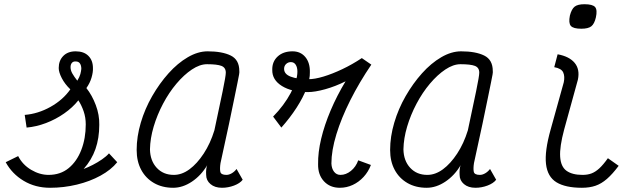

<svg xmlns="http://www.w3.org/2000/svg" viewBox="-20 -875 3040 909"><path d="M217 14Q147 14 92 -19Q37 -52 7 -107L66 -136Q87 -95 127.5 -71Q168 -47 210 -47Q266 -47 305 -79Q344 -111 365 -165.5Q386 -220 386 -286Q386 -319 376 -348Q366 -377 351 -400Q324 -366 284 -338Q244 -310 198 -292.5Q152 -275 106 -271L97 -331Q160 -336 219 -369Q278 -402 313 -452Q287 -477 272.5 -505Q258 -533 258 -553Q258 -588 279.5 -610Q301 -632 338 -632Q377 -632 398.5 -610.5Q420 -589 420 -553Q421 -534 413.5 -508Q406 -482 389 -458Q416 -424 433.5 -377.5Q451 -331 450 -284Q450 -221 432 -169.5Q414 -118 376 -75Q397 -83 419.5 -94.5Q442 -106 463 -120.5Q484 -135 496 -149L535 -107Q506 -71 456 -43.5Q406 -16 344 -1Q282 14 217 14ZM346 -493Q357 -511 360.5 -524.5Q364 -538 365 -549Q365 -565 358.5 -574.5Q352 -584 339 -584Q327 -585 320.5 -577.5Q314 -570 314 -557Q314 -542 322.5 -527Q331 -512 346 -493Z M1100 -75 1129 -24Q1116 -7 1088 3.5Q1060 14 1031 14Q997 14 976.5 -3.5Q956 -21 956 -47Q955 -61 956.5 -74Q958 -87 961 -93Q932 -44 888.5 -15Q845 14 800 14Q748 14 709 -8.5Q670 -31 648.5 -71Q627 -111 627 -165Q627 -228 646.5 -294Q666 -360 700.5 -420Q735 -480 778 -528Q821 -576 869 -604Q917 -632 963 -632Q1032 -632 1072.5 -612Q1113 -592 1113 -539Q1114 -535 1112 -522.5Q1110 -510 1104.5 -484Q1099 -458 1089.5 -410.5Q1080 -363 1064 -287.5Q1048 -212 1024 -103Q1020 -77 1023 -62Q1026 -47 1052 -47Q1064 -47 1077 -54.5Q1090 -62 1100 -75ZM803 -47Q841 -47 877 -73.5Q913 -100 944.5 -148Q976 -196 995 -258Q1019 -370 1034 -442.5Q1049 -515 1049 -531Q1049 -555 1028.5 -563Q1008 -571 960 -571Q926 -571 888.5 -546Q851 -521 815.5 -479Q780 -437 752 -384Q724 -331 707.5 -275.5Q691 -220 690 -168Q691 -114 722 -80.5Q753 -47 803 -47Z M1312 -271 1273 -323Q1325 -376 1356.5 -435Q1388 -494 1388 -536Q1388 -556 1380 -568.5Q1372 -581 1357 -581Q1344 -581 1334.5 -572Q1325 -563 1325 -549Q1325 -524 1356.5 -512Q1388 -500 1440 -500Q1470 -500 1511.5 -512.5Q1553 -525 1600.5 -547.5Q1648 -570 1693 -600L1738 -569Q1681 -485 1638.5 -400.5Q1596 -316 1572.5 -239Q1549 -162 1549 -101Q1550 -77 1561.5 -62Q1573 -47 1592 -47Q1618 -47 1641.5 -66Q1665 -85 1676 -116L1736 -94Q1724 -62 1701.5 -37.5Q1679 -13 1650 0.5Q1621 14 1589 14Q1542 14 1513.5 -17Q1485 -48 1486 -98Q1485 -153 1500.5 -218Q1516 -283 1545.5 -352.5Q1575 -422 1616 -490Q1568 -466 1519.5 -452.5Q1471 -439 1437 -439Q1361 -439 1314.5 -468Q1268 -497 1269 -544Q1268 -583 1294.5 -607.5Q1321 -632 1365 -632Q1403 -632 1425.5 -605Q1448 -578 1447 -533Q1448 -500 1431.5 -456.5Q1415 -413 1384 -365Q1353 -317 1312 -271Z M2300 -75 2329 -24Q2316 -7 2288 3.5Q2260 14 2231 14Q2197 14 2176.5 -3.5Q2156 -21 2156 -47Q2155 -61 2156.5 -74Q2158 -87 2161 -93Q2132 -44 2088.5 -15Q2045 14 2000 14Q1948 14 1909 -8.5Q1870 -31 1848.5 -71Q1827 -111 1827 -165Q1827 -228 1846.5 -294Q1866 -360 1900.5 -420Q1935 -480 1978 -528Q2021 -576 2069 -604Q2117 -632 2163 -632Q2232 -632 2272.5 -612Q2313 -592 2313 -539Q2314 -535 2312 -522.5Q2310 -510 2304.5 -484Q2299 -458 2289.5 -410.5Q2280 -363 2264 -287.5Q2248 -212 2224 -103Q2220 -77 2223 -62Q2226 -47 2252 -47Q2264 -47 2277 -54.5Q2290 -62 2300 -75ZM2003 -47Q2041 -47 2077 -73.5Q2113 -100 2144.5 -148Q2176 -196 2195 -258Q2219 -370 2234 -442.5Q2249 -515 2249 -531Q2249 -555 2228.5 -563Q2208 -571 2160 -571Q2126 -571 2088.5 -546Q2051 -521 2015.5 -479Q1980 -437 1952 -384Q1924 -331 1907.5 -275.5Q1891 -220 1890 -168Q1891 -114 1922 -80.5Q1953 -47 2003 -47Z M2735 14Q2657 14 2614.5 -12Q2572 -38 2565 -98.5Q2558 -159 2587 -262L2649 -485Q2655 -513 2646.5 -532Q2638 -551 2604 -557L2620 -618Q2675 -608 2700.5 -577.5Q2726 -547 2716 -498L2651 -262Q2629 -180 2632 -133Q2635 -86 2662 -66.5Q2689 -47 2738 -47Q2762 -47 2780.5 -54Q2799 -61 2817.5 -78Q2836 -95 2858 -126L2909 -90Q2880 -51 2853.5 -28Q2827 -5 2799 4.5Q2771 14 2735 14ZM2732 -739Q2694 -739 2682.5 -752.5Q2671 -766 2678 -801Q2686 -832 2700.5 -843.5Q2715 -855 2747 -855Q2786 -855 2797.5 -841.5Q2809 -828 2801 -792Q2794 -762 2779.5 -750.5Q2765 -739 2732 -739Z"/></svg>

Font: Victor Mono Thin Light
Style: Italic
Weight: 300
Italic angle: -12°
Monospace: yes
Version: Version 1.561;gftools[0.9.30]